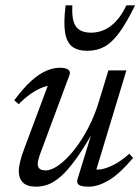

<svg xmlns="http://www.w3.org/2000/svg" viewBox="-20 -690 526 720"><path d="M270.5 -17.5 325 -194.5H328.5Q291.5 -130 261.8 -89.5Q232 -49 207 -27.5Q182 -6 160 2Q138 10 116 10Q81.5 10 66 -5.5Q50.5 -21 50.5 -47.5Q50.5 -63.5 55.8 -85Q61 -106.5 71.5 -134L167.5 -390.5L180.5 -370Q163.5 -371 141.2 -362.8Q119 -354.5 95.5 -338.2Q72 -322 50 -299L33.5 -314Q68.5 -361 98.2 -387.5Q128 -414 154.5 -425Q181 -436 205 -436Q226 -436 235.8 -428.8Q245.5 -421.5 240.5 -408.5L129.5 -110Q126 -99.5 123.8 -90.8Q121.5 -82 121.5 -75Q121.5 -63.5 128.5 -57.2Q135.5 -51 151.5 -51Q172.5 -51 199.8 -70.2Q227 -89.5 255.2 -124.2Q283.5 -159 308.8 -206.2Q334 -253.5 351 -309.5L386.5 -426H454L337 -40L337.5 -54.5Q354 -52.5 375.2 -59Q396.5 -65.5 419.8 -79.5Q443 -93.5 465 -113.5L479 -97.5Q426 -35.5 386.2 -12.8Q346.5 10 313 10Q285.5 10 276 3.2Q266.5 -3.5 270.5 -17.5ZM321.5 -567.5Q347 -567.5 370.2 -577.5Q393.5 -587.5 414.8 -610Q436 -632.5 454 -670H486.5Q455 -605.5 427.8 -568.2Q400.5 -531 372.2 -515.2Q344 -499.5 307.5 -499.5Q271.5 -499.5 250.8 -515.2Q230 -531 224 -568.2Q218 -605.5 226 -670H251.5Q249 -631 256.2 -608.5Q263.5 -586 280 -576.8Q296.5 -567.5 321.5 -567.5Z"/></svg>

Font: Newsreader 16pt
Style: Italic
Weight: 400
Italic angle: -17°
Designer: Hugues Gentile
Foundry: Production Type
Version: Version 1.003